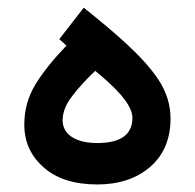

<svg xmlns="http://www.w3.org/2000/svg" viewBox="-20 -491 517 509"><path d="M156.2 -370.1C122.1 -334.5 94.7 -300.8 74.7 -268.6C54.7 -235.8 44.4 -200.2 44.4 -161.1C44.4 -115.2 61.5 -77.1 95.7 -47.4C129.4 -17.1 177.2 -2 238.3 -2C295.4 -2 342.3 -17.6 378.4 -48.8C414.1 -80.1 432.1 -122.6 432.1 -176.8C432.1 -212.9 421.4 -247.1 400.4 -279.3C357.9 -343.3 284.2 -404.3 202.1 -470.7L137.2 -387.2ZM331.1 -178.7C331.1 -134.3 299.8 -111.8 237.8 -111.8C176.8 -111.8 146 -137.2 146 -171.9C146 -192.9 154.3 -214.4 171.4 -236.3C188 -258.3 208.5 -280.3 232.4 -303.2C276.9 -266.6 331.1 -217.3 331.1 -178.7Z"/></svg>

Font: Vazirmatn Medium
Style: Regular
Weight: 500
Designer: Saber Rastikerdar
Foundry: Saber Rastikerdar
Version: Version 33.003